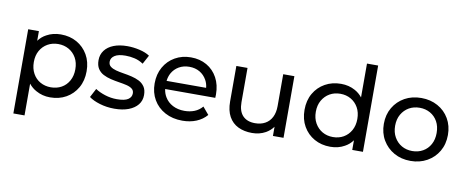

<svg xmlns="http://www.w3.org/2000/svg" viewBox="-76 -1087 3940 1626"><g transform="rotate(10 1894.5 -274.0)"><path d="M372 6Q306 6 251 -25Q214 -45 187 -79V194H91V-530H183V-447Q210 -484 250 -505Q304 -535 372 -535Q450 -535 510 -501Q570 -467 605 -406.5Q640 -346 640 -265Q640 -184 605 -123Q570 -62 510 -28Q450 6 372 6ZM364 -79Q415 -79 455.5 -101.5Q496 -124 519.5 -166.5Q543 -209 543 -265Q543 -322 519.5 -363.5Q496 -405 455.5 -428Q415 -451 364 -451Q314 -451 273.5 -428Q233 -405 209.5 -363.5Q186 -322 186 -265Q186 -209 209.5 -166.5Q233 -124 273.5 -101.5Q314 -79 364 -79Z M925 6Q859 6 799.5 -12Q740 -30 706 -56L746 -132Q780 -109 830 -93Q880 -77 932 -77Q999 -77 1028.5 -96.5Q1058 -116 1058 -149Q1058 -174 1040 -188Q1022 -202 992.5 -209Q963 -216 927 -221.5Q891 -227 855 -235.5Q819 -244 789 -259.5Q759 -275 741 -303Q723 -331 723 -376Q723 -424 750 -460Q777 -496 826.5 -515.5Q876 -535 944 -535Q996 -535 1049.5 -522.5Q1103 -510 1137 -487L1096 -411Q1060 -435 1021 -444Q982 -453 943 -453Q880 -453 849 -432.5Q818 -412 818 -380Q818 -353 836.5 -338.5Q855 -324 884.5 -316Q914 -308 950 -302.5Q986 -297 1022 -288.5Q1058 -280 1087.5 -265Q1117 -250 1135.5 -223Q1154 -196 1154 -151Q1154 -103 1126 -68Q1098 -33 1047 -13.5Q996 6 925 6Z M1510 6Q1425 6 1360.5 -29Q1296 -64 1260.5 -125Q1225 -186 1225 -265Q1225 -344 1259.5 -405Q1294 -466 1354.5 -500.5Q1415 -535 1491 -535Q1568 -535 1627 -501Q1686 -467 1719.5 -405.5Q1753 -344 1753 -262Q1753 -256 1752.5 -248Q1752 -240 1752 -233H1321Q1326 -196 1344 -166Q1368 -125 1412 -102Q1456 -79 1513 -79Q1560 -79 1599 -94.5Q1638 -110 1666 -143L1719 -80Q1683 -38 1629.5 -16Q1576 6 1510 6ZM1661 -303Q1658 -339 1641 -369Q1619 -409 1580.5 -431.5Q1542 -454 1491 -454Q1441 -454 1402 -431.5Q1363 -409 1341 -369Q1325 -339 1321 -303Z M2109 6Q2041 6 1989.5 -19Q1938 -44 1909.5 -95.5Q1881 -147 1881 -225V-530H1977V-236Q1977 -158 2014.5 -119Q2052 -80 2120 -80Q2170 -80 2207 -100.5Q2244 -121 2264 -160.5Q2284 -200 2284 -256V-530H2380V0H2289V-79Q2264 -45 2226 -23Q2174 6 2109 6Z M2782 6Q2705 6 2644.5 -28Q2584 -62 2549 -123Q2514 -184 2514 -265Q2514 -346 2549 -406.5Q2584 -467 2644.5 -501Q2705 -535 2782 -535Q2849 -535 2903 -505Q2940 -485 2967 -451V-742H3063V0H2971V-83Q2944 -46 2905 -25Q2851 6 2782 6ZM2790 -79Q2841 -79 2881 -102Q2921 -125 2944.5 -167Q2968 -209 2968 -265Q2968 -322 2944.5 -363.5Q2921 -405 2881 -428Q2841 -451 2790 -451Q2739 -451 2699 -428Q2659 -405 2635 -363.5Q2611 -322 2611 -265Q2611 -209 2635 -167Q2659 -125 2699 -102Q2739 -79 2790 -79Z M3472 6Q3392 6 3330 -29Q3268 -64 3232 -125Q3196 -186 3196 -265Q3196 -344 3232 -405Q3268 -466 3330 -500.5Q3392 -535 3472 -535Q3551 -535 3613.5 -500.5Q3676 -466 3711.5 -405Q3747 -344 3747 -265Q3747 -186 3711.5 -125Q3676 -64 3613.5 -29Q3551 6 3472 6ZM3472 -79Q3523 -79 3563.5 -102Q3604 -125 3627 -167Q3650 -209 3650 -265Q3650 -322 3627 -363.5Q3604 -405 3563.5 -428Q3523 -451 3473 -451Q3421 -451 3381 -428Q3341 -405 3317 -363.5Q3293 -322 3293 -265Q3293 -209 3317 -167Q3341 -125 3381 -102Q3421 -79 3472 -79Z"/></g></svg>

Font: Montserrat Z Med
Style: Regular
Weight: 500
Designer: Julieta Ulanovsky
Foundry: Julieta Ulanovsky
Version: Version 8.000